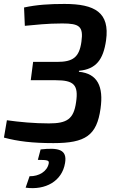

<svg xmlns="http://www.w3.org/2000/svg" viewBox="-23 -718 597 974"><path d="M304 -698C227 -698 164 -694 99 -680L103 -587C158 -592 216 -599 293 -599C380 -599 401 -584 390 -506C379 -427 347 -404 266 -404H145L133 -311H260C351 -311 376 -288 363 -200C351 -113 316 -92 225 -92C150 -92 76 -99 12 -108L-3 -20C68 -1 141 8 248 8C411 8 468 -31 487 -167C503 -279 472 -345 377 -354L378 -359C465 -367 501 -416 515 -513C535 -655 458 -698 304 -698ZM183 40 169 93C221 93 227 96 224 112C216 152 174 177 127 176L107 234C208 248 292 201 307 109C319 40 273 30 183 40Z"/></svg>

Font: Exo 2 Semi Bold
Style: Italic
Weight: 600
Italic angle: -8°
Designer: Natanael Gama
Version: Version 1.001;PS 001.001;hotconv 1.0.88;makeotf.lib2.5.64775